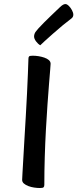

<svg xmlns="http://www.w3.org/2000/svg" viewBox="-20 -932 389 965"><path d="M180.7 13Q167.1 13 151.7 10.7Q136.4 8.5 122.7 3.3Q109 -1.9 100.1 -9.6Q91.3 -17.2 91.3 -27.9Q91.3 -31.2 92.8 -58.7Q94.3 -86.2 97 -131.6Q99.6 -177.1 102.8 -232.6Q106 -288.1 109.6 -347.3Q113.1 -406.6 115.8 -462.4Q118.5 -518.2 120.3 -563.6Q122.2 -609 122.9 -636.7Q122.9 -645.3 126.4 -648.6Q129.9 -652 144.9 -652Q158.5 -652 173.9 -649.6Q189.2 -647.1 202.9 -642.4Q216.6 -637.7 225.5 -630Q234.4 -622.2 234.4 -611.5Q234.4 -608.2 232.2 -580.8Q230 -553.4 226.3 -508.7Q222.6 -463.9 218.6 -405.8Q214.5 -347.6 210.8 -280.6Q207.1 -213.6 205 -143.2Q202.8 -72.9 202.8 -3Q202.8 5.6 198.9 9.3Q195.1 13 180.7 13ZM182.4 -704.5Q170.9 -710.9 161.1 -724.1Q151.3 -737.4 151.3 -748.4Q151.3 -754.5 153 -759.9Q154.6 -765.3 158.2 -771.2Q161.9 -776.8 173.4 -789.6Q185 -802.3 200.7 -818.1Q216.4 -833.9 232.5 -849.3Q248.7 -864.8 261.7 -877.3Q274.8 -889.7 280.7 -895.4Q290.9 -905.2 297.3 -908.4Q303.7 -911.6 308.8 -911.6Q316.4 -911.6 325.7 -902.5Q335.1 -893.4 341.8 -880.7Q348.5 -868 348.5 -858.3Q348.5 -853.7 346.8 -848.9Q345 -844 339 -839.2Q321.3 -826.2 296.1 -805.4Q271 -784.6 246.6 -763Q222.2 -741.4 204.4 -725.2Q186.5 -709.1 182.4 -704.5Z"/></svg>

Font: Briem Hand Thin
Style: Regular
Weight: 100
Designer: Gunnlaugur SE Briem, Eben Sorkin
Foundry: Sorkin Type Co.
Version: Version 1.003